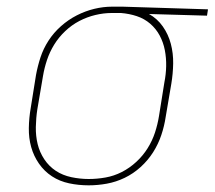

<svg xmlns="http://www.w3.org/2000/svg" viewBox="-20 -548 644 576"><path d="M246 8Q216 8 187.5 2Q159 -4 136 -19Q113 -34 97 -57Q81 -80 73.5 -107Q66 -134 66.5 -164Q67 -194 72 -223L88 -323Q93 -350 101.5 -376Q110 -402 125.5 -426Q141 -450 163 -469.5Q185 -489 210.5 -502Q236 -515 263 -521.5Q290 -528 316 -528Q320 -528 323.5 -528Q327 -528 331 -528Q335 -528 339.5 -528Q344 -528 348 -528L604 -520L601 -501L427 -506Q452 -492 468.5 -468.5Q485 -445 492.5 -416.5Q500 -388 499.5 -357.5Q499 -327 494 -297L477 -197Q473 -170 464 -143Q455 -116 439.5 -91.5Q424 -67 402 -47Q380 -27 354 -14.5Q328 -2 300.5 3Q273 8 246 8ZM246 -11Q271 -11 296.5 -15.5Q322 -20 345.5 -32Q369 -44 389 -62.5Q409 -81 423 -103.5Q437 -126 445 -150.5Q453 -175 457 -200L473 -300Q478 -325 478.5 -349.5Q479 -374 474.5 -397.5Q470 -421 459 -441.5Q448 -462 430.5 -477Q413 -492 390.5 -499.5Q368 -507 343 -509H328Q325 -509 321.5 -509Q318 -509 315 -509Q291 -509 266 -503Q241 -497 218 -485Q195 -473 175.5 -454.5Q156 -436 142.5 -414Q129 -392 121 -368Q113 -344 109 -320L92 -220Q88 -194 87.5 -167Q87 -140 93 -115.5Q99 -91 113 -70Q127 -49 147.5 -35.5Q168 -22 194 -16.5Q220 -11 246 -11Z"/></svg>

Font: Iosevka SS04 Thin Extended
Style: Italic
Weight: 100
Width: 7
Italic angle: -9°
Monospace: yes
Designer: Belleve Invis
Foundry: Belleve Invis
Version: Version 19.0.0; ttfautohint (v1.8.4)